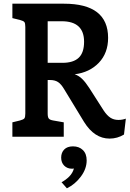

<svg xmlns="http://www.w3.org/2000/svg" viewBox="-20 -740 701 1039"><path d="M661 -98 651 -12Q615 10 573 10Q491 10 435 -80L328 -256Q311 -285 294 -296Q277 -307 251 -307H238V-126Q238 -106 244 -98.5Q250 -91 268 -88L325 -78V0H47V-78L88 -88Q107 -93 112 -99.5Q117 -106 117 -126V-594Q117 -614 112 -620.5Q107 -627 88 -632L47 -642V-720H326Q565 -720 565 -535Q565 -453 515 -400.5Q465 -348 384 -338Q406 -331 424.5 -313Q443 -295 463 -264L541 -142Q559 -115 577.5 -103Q596 -91 621 -91Q642 -91 661 -98ZM435 -514Q435 -625 314 -625H238V-400H318Q377 -400 406 -427.5Q435 -455 435 -514ZM449 128Q449 173 418 215Q387 257 342 279L313 246Q336 234 354.5 215.5Q373 197 380 172Q377 173 370 173Q344 173 327.5 156.5Q311 140 311 113Q311 86 327.5 69Q344 52 375 52Q408 52 428.5 72Q449 92 449 128Z"/></svg>

Font: Enriqueta SemiBold
Style: Regular
Weight: 600
Designer: Viviana Monsalve, Gustavo Ibarra
Foundry: 72Puntos
Version: Version 2.000